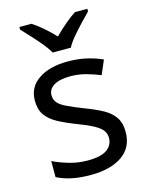

<svg xmlns="http://www.w3.org/2000/svg" viewBox="-117 -839 713 923"><g transform="rotate(-15 239.5 -378.0)"><path d="M434 -148Q434 -70 376 -30Q318 10 220 10Q164 10 123.5 1Q83 -8 52 -24V-104Q84 -88 129.5 -74.5Q175 -61 222 -61Q289 -61 319 -82.5Q349 -104 349 -140Q349 -160 338 -176Q327 -192 298.5 -208Q270 -224 217 -244Q165 -264 128 -284Q91 -304 71 -332Q51 -360 51 -404Q51 -472 106.5 -509Q162 -546 252 -546Q301 -546 343.5 -536.5Q386 -527 423 -510L393 -440Q359 -454 322 -464Q285 -474 246 -474Q192 -474 163.5 -456.5Q135 -439 135 -409Q135 -387 148 -371.5Q161 -356 191.5 -341.5Q222 -327 273 -307Q324 -288 360 -268Q396 -248 415 -219.5Q434 -191 434 -148ZM194 -606Q181 -629 159 -655.5Q137 -682 113 -708Q89 -734 71 -753V-766H131Q157 -749 185 -725Q213 -701 238 -674Q265 -701 293 -725Q321 -749 347 -766H409V-753Q390 -734 365.5 -708Q341 -682 318.5 -655.5Q296 -629 284 -606Z"/></g></svg>

Font: Noto Sans Carian
Style: Regular
Weight: 400
Designer: Monotype Design Team
Foundry: Monotype Imaging Inc.
Version: Version 2.002; ttfautohint (v1.8.4.7-5d5b)